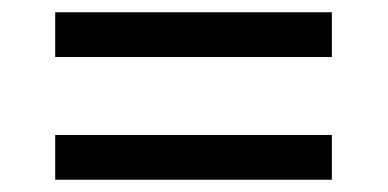

<svg xmlns="http://www.w3.org/2000/svg" viewBox="-20 -479 632 313"><path d="M70 -459H521V-386H70ZM70 -259H521V-186H70Z"/></svg>

Font: lsinhala85
Style: Book
Weight: 400
Designer: Jelle Bosma - Monotype Design Team
Foundry: Monotype Imaging Inc.
Version: Version 2.003